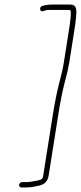

<svg xmlns="http://www.w3.org/2000/svg" viewBox="-20 -713 357 848"><path d="M292.1 -665C292.5 -667.7 289 -669 281.7 -669H190.5C186.4 -669 180.2 -667.3 171.9 -664C164.1 -661.3 159.3 -663.7 157.5 -671C155.7 -678.3 159 -683.7 167.5 -687C182.2 -691 197 -693 212 -693H285.5C291.5 -693 297 -692.3 302.2 -691C310.5 -689 315.4 -681.1 316.9 -667.2C318.4 -653.3 315.3 -622.2 307.6 -574L285.3 -433C282.4 -414.3 276 -386.8 266.2 -350.5C256.5 -314.2 247 -267 237.8 -209L194.8 63C190.8 87.7 176 102.5 150.2 107.5L124.4 112.5C115.8 114.2 105.9 115 94.8 115H74.5C71.2 115 68.5 113.8 66.6 111.5C64.6 109.2 63.9 106.3 64.4 103C64.9 99.7 66.6 96.8 69.3 94.5C72 92.2 75 91 78.3 91H102.9C109.4 91 124 88.7 146.9 84C153.5 82.7 158.7 81 162.7 79C166.7 77 169.4 71.7 170.8 63L213.8 -209C223.2 -268.3 235.2 -325 249.8 -379C254.6 -397 258.5 -415 261.3 -433L283.6 -574C291.6 -624 294.4 -654.3 292.1 -665Z"/></svg>

Font: Proton
Style: SeBdIt
Weight: 500
Version: Version 1.017